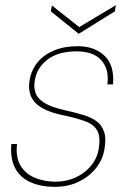

<svg xmlns="http://www.w3.org/2000/svg" viewBox="-20 -712 498 744"><path d="M192 12Q139 12 99 -5.5Q59 -23 39 -60Q19 -97 24 -154H46Q40 -103 59.5 -70.5Q79 -38 115.5 -23Q152 -8 196 -8Q238 -8 273.5 -24.5Q309 -41 332.5 -69.5Q356 -98 362 -132Q370 -178 358.5 -202.5Q347 -227 316.5 -239.5Q286 -252 236 -263Q193 -271 163.5 -283.5Q134 -296 117.5 -313Q101 -330 95.5 -352.5Q90 -375 95 -403Q102 -442 126 -471Q150 -500 189.5 -516.5Q229 -533 281 -533Q346 -533 385 -496Q424 -459 418 -385H396Q404 -442 373.5 -477.5Q343 -513 277 -513Q206 -513 164.5 -481.5Q123 -450 115 -401Q110 -375 117.5 -352.5Q125 -330 152.5 -313Q180 -296 235 -284Q271 -276 301.5 -267Q332 -258 353 -243Q374 -228 383 -202.5Q392 -177 385 -135Q378 -93 351.5 -60Q325 -27 284.5 -7.5Q244 12 192 12ZM429 -692 425 -668 285 -581 177 -668 181 -691 287 -607Z"/></svg>

Font: DM Sans 10pt Thin
Style: Italic
Weight: 250
Italic angle: -10°
Version: Version 4.004;gftools[0.9.30]